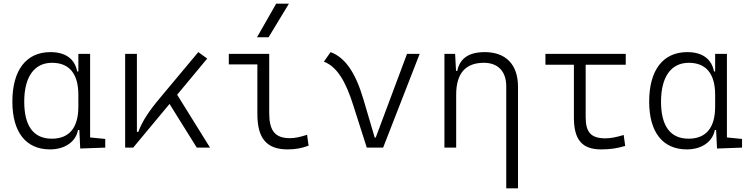

<svg xmlns="http://www.w3.org/2000/svg" viewBox="-20 -815 4142 1060"><path d="M256.3 9.8C344.2 9.8 400.4 -38.1 410.6 -97.2H418L422.9 4.9L561 0V-47.9L477.5 -56.2V-517.6H412.6V-420.4H406.2C393.6 -486.8 345.2 -527.3 258.8 -527.3C124.5 -527.3 48.3 -427.7 48.3 -253.9C48.3 -84 124 9.8 256.3 9.8ZM412.6 -226.1C412.6 -109.9 362.3 -49.3 266.1 -49.3C165.5 -49.3 113.8 -118.7 113.8 -253.9C113.8 -390.1 168.9 -468.3 267.1 -468.3C362.3 -468.3 412.6 -408.2 412.6 -291.5Z M670.9 0H715.3L916 -241.2L1066.4 0H1139.6L958 -292L1124 -491.7L1074.7 -527.3L861.8 -272.5C802.7 -202.1 765.1 -145.5 743.7 -86.9H735.8V-517.6H670.9Z M1567.9 9.8C1609.4 9.8 1643.6 3.9 1683.6 -10.7L1675.3 -70.8C1636.2 -58.1 1607.4 -52.2 1580.6 -52.2C1497.1 -52.2 1466.3 -95.2 1466.3 -190.4V-517.6H1243.2V-459.5H1400.9V-185.5C1400.9 -50.8 1452.1 9.8 1567.9 9.8ZM1398.9 -609.4H1462.9L1575.2 -794.9H1504.9Z M2004.9 0H2095.2L2296.9 -517.6H2227.1L2054.2 -55.2H2048.8L1985.8 -268.6C1943.8 -409.7 1888.2 -496.6 1805.2 -527.3L1768.1 -474.6C1841.8 -446.3 1889.2 -364.3 1931.2 -231Z M2774.9 224.6H2839.8V-336.9C2839.8 -458 2772.9 -527.3 2656.7 -527.3C2568.8 -527.3 2519 -493.2 2504.4 -423.8H2497.6L2492.7 -517.6H2433.6V0H2498.5V-292.5C2498.5 -410.2 2550.3 -468.3 2651.4 -468.3C2729 -468.3 2774.9 -421.4 2774.9 -338.4Z M3299.3 9.8C3347.2 9.8 3386.2 4.4 3431.6 -9.3L3423.3 -69.8C3381.3 -57.1 3350.6 -51.3 3322.3 -51.3C3241.2 -51.3 3213.4 -86.4 3213.4 -168.5V-457.5H3434.6V-517.6H2991.2V-457.5H3148.4V-166.5C3148.4 -43 3193.4 9.8 3299.3 9.8Z M3772 9.8C3859.9 9.8 3916 -38.1 3926.3 -97.2H3933.6L3938.5 4.9L4076.7 0V-47.9L3993.2 -56.2V-517.6H3928.2V-420.4H3921.9C3909.2 -486.8 3860.8 -527.3 3774.4 -527.3C3640.1 -527.3 3564 -427.7 3564 -253.9C3564 -84 3639.6 9.8 3772 9.8ZM3928.2 -226.1C3928.2 -109.9 3877.9 -49.3 3781.7 -49.3C3681.2 -49.3 3629.4 -118.7 3629.4 -253.9C3629.4 -390.1 3684.6 -468.3 3782.7 -468.3C3877.9 -468.3 3928.2 -408.2 3928.2 -291.5Z"/></svg>

Font: Cascadia Mono Light
Style: Regular
Weight: 300
Monospace: yes
Designer: Aaron Bell
Foundry: Saja Typeworks
Version: Version 2404.023